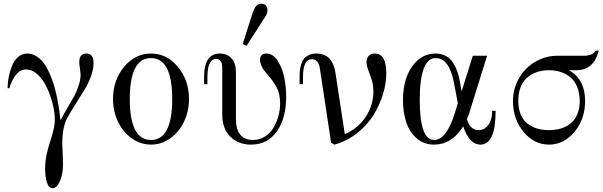

<svg xmlns="http://www.w3.org/2000/svg" viewBox="-20 -750 3176 1012"><path d="M29.8 -285.2H20Q20 -314 25.9 -344Q31.7 -374 43.2 -402.6Q54.7 -431.2 75.4 -449.5Q96.2 -467.8 123 -467.8Q149.4 -467.8 172.6 -453.1Q195.8 -438.5 212.2 -415.5Q228.5 -392.6 242.7 -360.1Q256.8 -327.6 265.9 -296.1Q274.9 -264.6 282 -228.5Q289.1 -192.4 292.7 -166.7Q296.4 -141.1 298.8 -116.2Q311 -139.6 334.2 -179.2Q357.4 -218.8 370.4 -242.2Q383.3 -265.6 394 -297.4Q404.8 -329.1 404.8 -356Q404.8 -364.7 401.4 -387Q397.9 -409.2 397.9 -421.9Q397.9 -446.3 407.5 -457Q417 -467.8 436 -467.8Q473.1 -467.8 473.1 -418Q473.1 -384.8 459.2 -347.4Q445.3 -310.1 428.5 -282Q411.6 -253.9 382.3 -207.8Q353 -161.6 335.9 -130.9Q308.1 -80.1 308.1 6.8Q308.1 23.4 310.1 55.4Q312 87.4 312 115.2Q312 168.5 295.7 205.3Q279.3 242.2 256.8 242.2Q236.8 242.2 227.3 211.4Q217.8 180.7 217.8 138.2Q217.8 103 225.8 64.7Q233.9 26.4 243.4 -1Q252.9 -28.3 261 -61.5Q269 -94.7 269 -121.1Q269 -155.8 258.1 -200.2Q247.1 -244.6 228.3 -285.9Q209.5 -327.1 180.2 -355.5Q150.9 -383.8 118.2 -383.8Q85.4 -383.8 63 -354.7Q40.5 -325.7 29.8 -285.2Z M887.7 -228Q887.7 -443.8 775.9 -443.8Q664.1 -443.8 664.1 -228Q664.1 -12.2 775.9 -12.2Q887.7 -12.2 887.7 -228ZM976.1 -228Q976.1 -163.1 949.5 -107.9Q922.9 -52.7 876.7 -20.3Q830.6 12.2 775.9 12.2Q721.2 12.2 675 -20.3Q628.9 -52.7 602.3 -107.9Q575.7 -163.1 575.7 -228Q575.7 -327.1 634 -397.5Q692.4 -467.8 775.9 -467.8Q859.4 -467.8 917.7 -397.5Q976.1 -327.1 976.1 -228Z M1073.2 -306.2H1055.7V-344.2Q1055.7 -467.8 1138.7 -467.8Q1177.2 -467.8 1200.4 -442.1Q1223.6 -416.5 1223.6 -369.1V-120.1Q1223.6 -67.9 1246.6 -40Q1269.5 -12.2 1313.5 -12.2Q1348.1 -12.2 1376.5 -30.3Q1404.8 -48.3 1421.6 -77.1Q1438.5 -106 1447.5 -138.9Q1456.5 -171.9 1456.5 -205.1Q1456.5 -231 1451.4 -253.2Q1446.3 -275.4 1435.1 -294.7Q1423.8 -314 1415.8 -325.2Q1407.7 -336.4 1392.6 -354Q1379.9 -368.2 1372.1 -378.7Q1364.3 -389.2 1357.4 -404.8Q1350.6 -420.4 1350.6 -434.1Q1350.6 -467.8 1384.3 -467.8Q1417 -467.8 1441.4 -432.6Q1465.8 -397.5 1477.1 -346.7Q1488.3 -295.9 1488.3 -240.2Q1488.3 -127 1439.2 -57.4Q1390.1 12.2 1303.2 12.2Q1235.4 12.2 1193.4 -30.3Q1151.4 -72.8 1151.4 -147V-392.1Q1151.4 -439.9 1118.7 -439.9Q1101.6 -439.9 1091.1 -424.8Q1080.6 -409.7 1076.9 -389.6Q1073.2 -369.6 1073.2 -344.2ZM1259.3 -518.1 1309.6 -675.8Q1314 -689 1316.9 -696Q1319.8 -703.1 1325.4 -712.4Q1331.1 -721.7 1338.9 -725.8Q1346.7 -730 1357.4 -730Q1372.6 -730 1381.1 -721.7Q1389.6 -713.4 1389.6 -699.2Q1389.6 -692.4 1388.9 -686.8Q1388.2 -681.2 1385.3 -675Q1382.3 -668.9 1381.1 -666.5Q1379.9 -664.1 1374.5 -656Q1369.1 -647.9 1367.7 -646L1279.3 -507.8Z M1577.1 -306.2H1559.1V-344.2Q1559.1 -363.8 1560.8 -379.6Q1562.5 -395.5 1568.1 -412.6Q1573.7 -429.7 1583 -441.2Q1592.3 -452.6 1608.6 -460.2Q1625 -467.8 1647.5 -467.8Q1690.9 -467.8 1715.8 -441.7Q1740.7 -415.5 1747.6 -369.1L1797.4 -43Q1868.7 -73.7 1908.4 -135.3Q1948.2 -196.8 1948.2 -268.1Q1948.2 -300.3 1939.2 -328.9Q1930.2 -357.4 1921.1 -380.6Q1912.1 -403.8 1912.1 -421.9Q1912.1 -443.8 1923.3 -455.8Q1934.6 -467.8 1955.1 -467.8Q2016.1 -467.8 2016.1 -365.2Q2016.1 -310.5 1998.5 -253.2Q1981 -195.8 1948 -142.8Q1915 -89.8 1861.8 -47.9Q1808.6 -5.9 1743.2 12.2L1725.1 2L1665.5 -392.1Q1662.6 -412.1 1651.9 -425Q1641.1 -438 1623.5 -438Q1577.1 -438 1577.1 -344.2Z M2275.4 -467.8Q2306.2 -467.8 2329.6 -455.3Q2353 -442.9 2367.4 -420.2Q2381.8 -397.5 2390.4 -373.5Q2398.9 -349.6 2404.3 -318.8L2413.1 -268.1L2472.2 -456.1H2547.4L2456.1 -163.1Q2451.2 -144.5 2440.9 -122.1Q2458 -64 2502.9 -64Q2527.3 -64 2544.2 -80.6Q2561 -97.2 2567.6 -119.4Q2574.2 -141.6 2574.2 -166H2592.3Q2592.3 12.2 2512.2 12.2Q2453.6 12.2 2421.4 -84Q2362.3 12.2 2268.1 12.2Q2214.4 12.2 2176.3 -21Q2138.2 -54.2 2121.1 -106Q2104 -157.7 2104 -222.2Q2104 -332.5 2152.6 -400.1Q2201.2 -467.8 2275.4 -467.8ZM2268.1 -12.2Q2333.5 -12.2 2377.9 -155.8L2393.1 -206.1L2373 -313Q2348.1 -443.8 2276.4 -443.8Q2192.4 -443.8 2192.4 -223.1Q2192.4 -12.2 2268.1 -12.2Z M3135.7 -482.9Q3109.9 -379.9 3018.6 -379.9H2978.5Q3064 -333 3064 -217.8Q3064 -122.6 3008.1 -55.2Q2952.1 12.2 2873.5 12.2Q2794.9 12.2 2739.3 -55.2Q2683.6 -122.6 2683.6 -217.8Q2683.6 -266.1 2701.9 -310.1Q2720.2 -354 2751.5 -386Q2782.7 -418 2825.9 -437Q2869.1 -456.1 2916.5 -456.1H3055.7Q3105 -456.1 3118.7 -482.9ZM2873.5 -379.9Q2802.7 -379.9 2757.3 -339.4Q2711.9 -298.8 2711.9 -217.8Q2711.9 -177.7 2724.6 -147.2Q2737.3 -116.7 2760 -98.9Q2782.7 -81.1 2811 -72.5Q2839.4 -64 2873.5 -64Q2900.4 -64 2924.1 -69.3Q2947.8 -74.7 2968.5 -86.4Q2989.3 -98.1 3003.9 -115.7Q3018.6 -133.3 3027.1 -159.4Q3035.6 -185.5 3035.6 -217.8Q3035.6 -259.3 3022.7 -291Q3009.8 -322.8 2987.3 -341.8Q2964.8 -360.8 2936 -370.4Q2907.2 -379.9 2873.5 -379.9Z"/></svg>

Font: Flanker Steampunk
Style: Regular
Weight: 400
Designer: Alexey Kryukov, Leonardo Di Lena
Foundry: Alexey Kryukov, Leonardo Di Lena
Version: 1.210